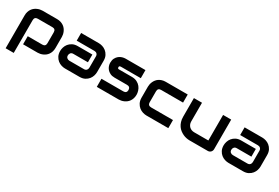

<svg xmlns="http://www.w3.org/2000/svg" viewBox="61 -1486 3786 2609"><g transform="rotate(30 1954.5 -181.5)"><path d="M641.6 -178.2Q641.6 -145.5 633.3 -119.4Q625 -93.3 611.3 -73.5Q597.7 -53.7 579.6 -39.8Q561.5 -25.9 541.7 -17.1Q522 -8.3 502 -4.2Q481.9 0 463.9 0H234.9V-127H463.9Q489.3 -127 502 -140.1Q514.6 -153.3 514.6 -178.2V-349.1Q514.6 -375.5 501.7 -388.2Q488.8 -400.9 463.9 -400.9H235.8Q210 -400.9 196.8 -387.9Q183.6 -375 183.6 -350.1V165H56.6V-350.1Q56.6 -382.8 64.9 -408.7Q73.2 -434.6 87.2 -454.3Q101.1 -474.1 119.1 -488Q137.2 -502 157 -510.7Q176.8 -519.5 197 -523.7Q217.3 -527.8 234.9 -527.8H463.9Q496.6 -527.8 522.5 -519.5Q548.3 -511.2 568.1 -497.6Q587.9 -483.9 601.8 -465.8Q615.7 -447.8 624.5 -428Q633.3 -408.2 637.5 -388.2Q641.6 -368.2 641.6 -350.1Z M1294.9 -174.8Q1294.9 -148.4 1285.6 -117.9Q1276.4 -87.4 1255.6 -61.3Q1234.9 -35.2 1201.4 -17.6Q1168 0 1120.1 0H891.1Q864.7 0 834.2 -9.3Q803.7 -18.6 777.6 -39.3Q751.5 -60.1 733.9 -93.5Q716.3 -127 716.3 -174.8Q716.3 -201.2 725.6 -231.9Q734.9 -262.7 755.6 -288.8Q776.4 -314.9 809.8 -332.5Q843.3 -350.1 891.1 -350.1H1120.1V-229H891.1Q865.2 -229 851.1 -213.1Q836.9 -197.3 836.9 -173.8Q836.9 -148.9 853.3 -135Q869.6 -121.1 892.1 -121.1H1120.1Q1146 -121.1 1160.2 -136.7Q1174.3 -152.3 1174.3 -175.8V-353Q1174.3 -377.9 1158.9 -392.6Q1143.6 -407.2 1120.1 -407.2H841.3V-527.8H1120.1Q1146.5 -527.8 1177 -518.6Q1207.5 -509.3 1233.6 -488.5Q1259.8 -467.8 1277.3 -434.3Q1294.9 -400.9 1294.9 -353Z M1913.6 -178.2Q1913.6 -145.5 1905.3 -119.4Q1897 -93.3 1883.3 -73.5Q1869.6 -53.7 1851.6 -39.8Q1833.5 -25.9 1813.7 -17.1Q1793.9 -8.3 1773.7 -4.2Q1753.4 0 1735.4 0H1391.6V-127H1734.4Q1760.3 -127 1773.4 -140.1Q1786.6 -153.3 1786.6 -178.2Q1784.2 -229 1735.4 -229H1538.6Q1496.6 -229 1467.3 -243.7Q1438 -258.3 1419.7 -280.3Q1401.4 -302.2 1393.3 -327.6Q1385.3 -353 1385.3 -375Q1385.3 -417.5 1400.4 -446.5Q1415.5 -475.6 1438.5 -493.7Q1461.4 -511.7 1488.3 -519.8Q1515.1 -527.8 1538.6 -527.8H1850.6V-400.9H1539.6Q1529.8 -400.9 1524.2 -398.7Q1518.6 -396.5 1515.9 -392.8Q1513.2 -389.2 1512.7 -385Q1512.2 -380.9 1512.2 -377Q1512.7 -369.1 1515.1 -364.7Q1517.6 -360.4 1521.2 -358.4Q1524.9 -356.4 1529.5 -356.2Q1534.2 -356 1538.6 -356H1735.4Q1784.2 -356 1818.4 -338.4Q1852.5 -320.8 1873.5 -294.2Q1894.5 -267.6 1904.1 -236.3Q1913.6 -205.1 1913.6 -178.2Z M2513.7 0H2169.4Q2143.1 0 2111.8 -9.3Q2080.6 -18.6 2054 -39.8Q2027.3 -61 2009.5 -95Q1991.7 -128.9 1991.7 -178.2V-350.1Q1991.7 -368.2 1995.8 -388.2Q2000 -408.2 2008.8 -428Q2017.6 -447.8 2031.5 -465.8Q2045.4 -483.9 2065.2 -497.6Q2085 -511.2 2110.8 -519.5Q2136.7 -527.8 2169.4 -527.8H2513.7V-400.9H2169.4Q2144.5 -400.9 2131.6 -388.2Q2118.7 -375.5 2118.7 -349.1V-178.2Q2118.7 -153.3 2131.8 -140.1Q2145 -127 2170.4 -127H2513.7Z M3195.8 -64Q3195.8 -50.3 3190.9 -38.6Q3186 -26.9 3177.5 -18.3Q3168.9 -9.8 3157.5 -4.9Q3146 0 3132.8 0H2845.7Q2822.3 0 2795.7 -5.4Q2769 -10.7 2743.2 -22.7Q2717.3 -34.7 2693.1 -53Q2668.9 -71.3 2650.9 -97.4Q2632.8 -123.5 2621.8 -157.7Q2610.8 -191.9 2610.8 -234.9V-527.8H2737.8V-234.9Q2737.8 -210 2746.3 -190.2Q2754.9 -170.4 2769.5 -156.2Q2784.2 -142.1 2804 -134.5Q2823.7 -127 2846.7 -127H3068.8V-527.8H3195.8Z M3859.9 -174.8Q3859.9 -148.4 3850.6 -117.9Q3841.3 -87.4 3820.6 -61.3Q3799.8 -35.2 3766.4 -17.6Q3732.9 0 3685.1 0H3456.1Q3429.7 0 3399.2 -9.3Q3368.7 -18.6 3342.5 -39.3Q3316.4 -60.1 3298.8 -93.5Q3281.2 -127 3281.2 -174.8Q3281.2 -201.2 3290.5 -231.9Q3299.8 -262.7 3320.6 -288.8Q3341.3 -314.9 3374.8 -332.5Q3408.2 -350.1 3456.1 -350.1H3685.1V-229H3456.1Q3430.2 -229 3416 -213.1Q3401.9 -197.3 3401.9 -173.8Q3401.9 -148.9 3418.2 -135Q3434.6 -121.1 3457 -121.1H3685.1Q3710.9 -121.1 3725.1 -136.7Q3739.3 -152.3 3739.3 -175.8V-353Q3739.3 -377.9 3723.9 -392.6Q3708.5 -407.2 3685.1 -407.2H3406.2V-527.8H3685.1Q3711.4 -527.8 3741.9 -518.6Q3772.5 -509.3 3798.6 -488.5Q3824.7 -467.8 3842.3 -434.3Q3859.9 -400.9 3859.9 -353Z"/></g></svg>

Font: Audiowide
Style: Regular
Weight: 400
Designer: Astigmatic (AOETI)
Foundry: Astigmatic (AOETI)
Version: Version 1.002